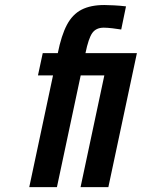

<svg xmlns="http://www.w3.org/2000/svg" viewBox="-20 -764 579 784"><path d="M99.5 0H212.5L309.5 -456H406L309 0H422.5L539 -547H329Q341.5 -608 357 -629.5Q372.5 -651 403.5 -651Q417.5 -651 439.2 -648.5Q461 -646 475 -643.5L494.5 -738Q470 -741 445.2 -742.2Q420.5 -743.5 406 -743.5Q350 -743.5 313 -724.5Q276 -705.5 253.2 -662.5Q230.5 -619.5 216 -547H154.5L135 -456H196.5Z"/></svg>

Font: League Gothic SemiExpanded Italic
Style: Regular
Weight: 400
Width: 6
Designer: The League of Moveable Type
Version: Version 1.600; ttfautohint (v1.8.3)